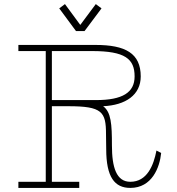

<svg xmlns="http://www.w3.org/2000/svg" viewBox="-20 -920 869 940"><path d="M394 -768 477 -879 449 -900 373 -798 298 -900 270 -879 352 -768ZM746 -183C732 -110 700 -30 618 -30C550 -30 528 -100 528 -208C528 -313 524 -371 485 -400C595 -405 669 -455 669 -546C669 -659 594 -700 448 -700H70V-670H204V-30H70V0H368V-30H234V-400H314C480 -400 499 -373 499 -263C499 -240 500 -211 500 -190C500 -53 541 0 618 0C724 0 762 -100 769 -171ZM234 -430V-670H431C592 -670 639 -632 639 -546C639 -467 580 -430 450 -430Z"/></svg>

Font: Space Cowgirl Thin
Style: Regular
Weight: 100
Designer: Valery Marier
Foundry: Valery Marier
Version: Version 1.000;hotconv 1.0.109;makeotfexe 2.5.65596